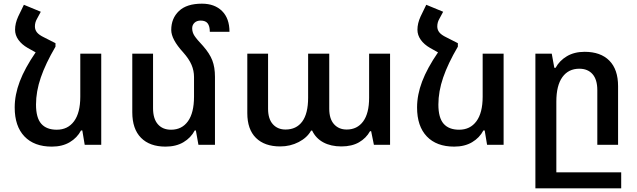

<svg xmlns="http://www.w3.org/2000/svg" viewBox="-20 -788 3467 1045"><path d="M531 -496V0H441L428 -78H421Q400 -38 359.5 -14Q319 10 262 10Q166 10 113 -45.5Q60 -101 60 -203Q60 -272 87.5 -344.5Q115 -417 174 -503L131 -527Q98 -546 80 -571.5Q62 -597 62 -626Q62 -661 79 -698L110 -762L202 -724L181 -685Q170 -666 170 -644Q170 -626 181 -612Q192 -598 219 -585L282 -553V-534Q228 -442 202 -366Q176 -290 176 -219Q176 -147 204.5 -114.5Q233 -82 289 -82Q349 -82 383 -128Q417 -174 417 -262V-496Z M1150 0H1060L1046 -78H1040Q1019 -38 978.5 -14Q938 10 881 10Q795 10 747.5 -38Q700 -86 700 -177V-496H813V-199Q813 -142 839 -112Q865 -82 911 -82Q970 -82 1003 -128Q1036 -174 1036 -262V-369Q1036 -403 1022.5 -435Q1009 -467 977 -503Q912 -574 912 -625Q912 -688 954 -728Q996 -768 1079 -768Q1148 -768 1188.5 -728Q1229 -688 1229 -615H1122Q1122 -645 1110.5 -660.5Q1099 -676 1072 -676Q1051 -676 1038.5 -664Q1026 -652 1026 -634Q1026 -612 1038.5 -593Q1051 -574 1085 -538Q1121 -497 1135.5 -459.5Q1150 -422 1150 -370Z M1326 -172V-496H1439V-196Q1439 -141 1465 -112Q1491 -83 1534 -83Q1593 -83 1625 -126.5Q1657 -170 1657 -256V-496H1772V-196Q1772 -141 1798 -112Q1824 -83 1867 -83Q1924 -83 1956.5 -127Q1989 -171 1989 -256V-496H2103V0H2015L2000 -74H1994Q1973 -36 1934 -13.5Q1895 9 1838 9Q1781 9 1740 -13Q1699 -35 1679 -77H1673Q1652 -39 1606 -15Q1560 9 1505 9Q1420 9 1373 -37.5Q1326 -84 1326 -172Z M2721 -496V0H2631L2618 -78H2611Q2590 -38 2549.5 -14Q2509 10 2452 10Q2356 10 2303 -45.5Q2250 -101 2250 -203Q2250 -272 2277.5 -344.5Q2305 -417 2364 -503L2321 -527Q2288 -546 2270 -571.5Q2252 -597 2252 -626Q2252 -661 2269 -698L2300 -762L2392 -724L2371 -685Q2360 -666 2360 -644Q2360 -626 2371 -612Q2382 -598 2409 -585L2472 -553V-534Q2418 -442 2392 -366Q2366 -290 2366 -219Q2366 -147 2394.5 -114.5Q2423 -82 2479 -82Q2539 -82 2573 -128Q2607 -174 2607 -262V-496Z M3361 150V237H2945H2894V-496H2983L2997 -419H3004Q3025 -458 3065.5 -482Q3106 -506 3162 -506Q3249 -506 3296.5 -458Q3344 -410 3344 -319V0H3231V-297Q3231 -355 3205 -384.5Q3179 -414 3133 -414Q3074 -414 3041 -368.5Q3008 -323 3008 -235V150Z"/></svg>

Font: Noto Sans Armenian Medium
Style: Regular
Weight: 500
Designer: Monotype Design team
Foundry: Monotype Imaging Inc.
Version: Version 1.000